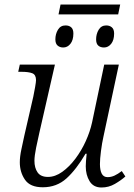

<svg xmlns="http://www.w3.org/2000/svg" viewBox="-20 -823 596 853"><path d="M240 -759 249 -803H514L505 -759ZM261 -612Q246 -612 236 -620.5Q226 -629 226 -648Q226 -672 237.5 -691Q249 -710 271 -710Q287 -710 296.5 -701.5Q306 -693 306 -674Q306 -645 293 -628.5Q280 -612 261 -612ZM442 -612Q426 -612 416.5 -620.5Q407 -629 407 -648Q407 -672 418.5 -691Q430 -710 452 -710Q467 -710 477 -701.5Q487 -693 487 -674Q487 -645 474 -628.5Q461 -612 442 -612ZM431 10Q395 10 378 -18Q361 -46 361 -84Q361 -94 362 -107.5Q363 -121 365 -140H360Q319 -70 275.5 -30.5Q232 9 170 9Q114 9 91 -24.5Q68 -58 68 -102Q68 -127 75 -159.5Q82 -192 88 -220L128 -394Q132 -413 136 -436Q140 -459 140 -467Q140 -491 123.5 -497.5Q107 -504 75 -504H61L68 -536H224L155 -234Q148 -204 140.5 -167Q133 -130 133 -109Q133 -77 147 -57Q161 -37 193 -37Q225 -37 256.5 -59.5Q288 -82 315 -118Q342 -154 361 -196Q380 -238 389 -279L443 -536H508L440 -218Q433 -187 428.5 -151.5Q424 -116 424 -94Q424 -67 432 -51.5Q440 -36 458 -36Q474 -36 489 -43Q504 -50 521 -63L537 -39Q518 -22 490.5 -6Q463 10 431 10Z"/></svg>

Font: Noto Serif Light
Style: Italic
Weight: 300
Italic angle: -12°
Designer: Monotype Design Team
Foundry: Monotype Imaging Inc.
Version: Version 2.013